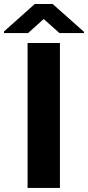

<svg xmlns="http://www.w3.org/2000/svg" viewBox="-66 -922 433 942"><path d="M228 -710.9V0H69.3V-710.9ZM192.4 -902.3 346.2 -765.6V-759.8H225.6L148.4 -828.6L71.8 -759.8H-46.4V-767.6L104.5 -902.3Z"/></svg>

Font: Vazirmatn UI FD ExtraBold
Style: Regular
Weight: 800
Designer: Saber Rastikerdar
Foundry: Saber Rastikerdar
Version: Version 33.003